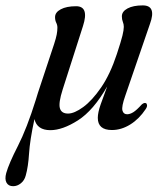

<svg xmlns="http://www.w3.org/2000/svg" viewBox="-82 -462 584 694"><path d="M113.5 -302.5Q120.5 -324 123 -337.2Q125.5 -350.5 125.5 -362Q125.5 -371.5 121.2 -380Q117 -388.5 117 -400Q117 -417.5 137.8 -428.5Q158.5 -439.5 193 -439.5Q241 -439.5 218 -368L144.5 -138.5Q129 -90 134.5 -70.8Q140 -51.5 164 -51.5Q186.5 -51.5 218.8 -75Q251 -98.5 283.8 -146.2Q316.5 -194 340.5 -267Q355.5 -312.5 360.5 -333Q365.5 -353.5 365.5 -365Q365.5 -374.5 362 -383Q358.5 -391.5 358.5 -403Q358.5 -420.5 379 -431.5Q399.5 -442.5 434 -442.5Q484.5 -442.5 460 -375.5L370.5 -115Q357 -76.5 360.5 -62.8Q364 -49 377.5 -49Q388 -49 400 -56.5Q412 -64 430.5 -84.5Q439.5 -92 445.5 -89Q449 -87.5 449.5 -81.5Q450 -75.5 444.5 -67.5Q421 -32 388.8 -12Q356.5 8 322.5 8Q271.5 8 271.5 -36Q271.5 -55 281.8 -84.5Q292 -114 305.5 -149.5Q255.5 -62.5 199.8 -27Q144 8.5 100 8.5Q52 8.5 42.5 -31.5Q26 45 23 93Q20 141 11 172.5Q6.5 190 -6.5 200.5Q-19.5 211 -34.5 211Q-51.5 211 -58.5 198.2Q-65.5 185.5 -59.5 163.5Q-50 129.5 -17.5 66Q15 2.5 47.5 -101.5Q51 -113 55 -126Z"/></svg>

Font: Fraunces 144pt S050
Style: Italic
Weight: 400
Italic angle: -16°
Version: Version 1.000; ttfautohint (v1.8.3)